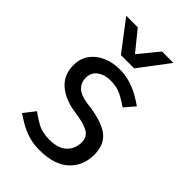

<svg xmlns="http://www.w3.org/2000/svg" viewBox="-214 -781 869 869"><g transform="rotate(45 220.5 -346.0)"><path d="M38 -55 80 -109Q102 -92 133 -74.5Q164 -57 211 -57Q267 -57 295 -84Q323 -111 323 -153Q323 -187 295.5 -203Q268 -219 208 -227Q134 -237 91.5 -274Q49 -311 49 -373Q49 -415 70.5 -445Q92 -475 129 -491.5Q166 -508 211 -508Q248 -508 281 -497.5Q314 -487 340 -472Q366 -457 384 -444L342 -395Q321 -410 290.5 -426.5Q260 -443 216 -443Q180 -443 154.5 -424.5Q129 -406 129 -373Q129 -306 216 -295Q314 -284 358.5 -252Q403 -220 403 -153Q403 -82 355 -37Q307 8 211 8Q171 8 137.5 -3Q104 -14 79 -29Q54 -44 38 -55ZM362 -700 254 -557H169L60 -700H134L211 -605L289 -700Z"/></g></svg>

Font: Epunda Sans
Style: Regular
Weight: 400
Designer: Simon Atzbach
Foundry: typofactur
Version: Version 2.204; ttfautohint (v1.8.4.7-5d5b)